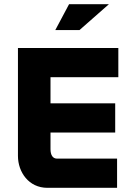

<svg xmlns="http://www.w3.org/2000/svg" viewBox="-20 -900 640 920"><path d="M66 -670V-153C66 -75 118 0 207 0H541V-140H253C233 -140 222 -157 222 -185V-265H532V-405H222V-530H547V-670ZM245 -756H361L502 -880H311Z"/></svg>

Font: LT Wave Mono Black
Style: Regular
Weight: 900
Designer: Daniel Lyons
Version: Version 2.5 (Glyphs App)